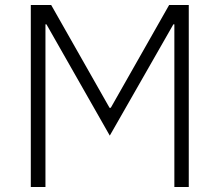

<svg xmlns="http://www.w3.org/2000/svg" viewBox="-20 -753 885 773"><path d="M163 0H104V-733H186L421 -319H426L661 -733H740V0H682V-655H678L422 -207L167 -655H163Z"/></svg>

Font: IBM Plex Sans JP Light
Style: Regular
Weight: 300
Designer: Mike Abbink; Paul van der Laan; Pieter van Rosmalen; Wujin Sim; Yejin Wi; Jinhee Kim; Boomi Park; Yona Kim; Kichan Ma
Foundry: Sandoll Inc.
Version: Version 1.002